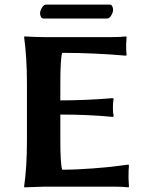

<svg xmlns="http://www.w3.org/2000/svg" viewBox="-20 -805 624 828"><path d="M441.9 -725.1C448.4 -725.1 454.3 -729.6 459.7 -738.5C465.1 -747.5 467.8 -755.7 467.8 -763.2C467.8 -768.1 466.6 -772.9 464.1 -777.8C461.7 -782.7 458.3 -785.2 454.1 -785.2H178.2C172 -785.2 166.3 -780.7 160.9 -771.7C155.5 -762.8 152.8 -754.9 152.8 -748C152.8 -742.5 154.1 -737.3 156.5 -732.4C158.9 -727.5 162.8 -725.1 168 -725.1ZM240.2 -200.2V-311C322.3 -311 397.8 -307.6 466.8 -300.8L470.2 -304.2C467.9 -314.3 466.8 -326.8 466.8 -341.8C466.8 -356.1 467.9 -368.5 470.2 -378.9L466.8 -381.8C388 -375.3 312.5 -372.1 240.2 -372.1V-444.8C240.2 -514.8 242.8 -558.9 248 -577.1C336.9 -577.1 428.9 -573.1 523.9 -564.9L525.9 -568.8C524.6 -579.3 523.9 -592.9 523.9 -609.9C523.9 -614.4 524.6 -626.1 525.9 -645L523.9 -647.9C508 -646 488 -645 463.9 -645H169.9C147.1 -645 119.1 -646 85.9 -647.9L84 -645C92.1 -585.4 96.2 -518.7 96.2 -444.8V-200.2C96.2 -123 92.1 -56.3 84 0L85 2.9L169.9 0H474.1C497.9 0 517.9 1 534.2 2.9L536.1 0C534.8 -18.9 534.2 -30.9 534.2 -36.1C534.2 -62.2 534.8 -80.4 536.1 -90.8L534.2 -95.2L492.2 -89.8C464.5 -85.9 426.8 -82.2 379.2 -78.6C331.5 -75 287.8 -73.2 248 -73.2C242.8 -91.5 240.2 -133.8 240.2 -200.2Z"/></svg>

Font: Linux Biolinum G
Style: Bold
Weight: 700
Designer: Philipp H. Poll
Foundry: Philipp H. Poll
Version: Version 1.1.0